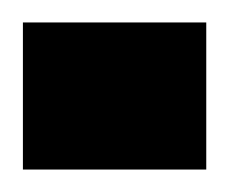

<svg xmlns="http://www.w3.org/2000/svg" viewBox="-30 -151 203 171"><path d="M-9.6 0V-131H153.7V0Z"/></svg>

Font: Vazir FD
Style: Bold
Weight: 700
Foundry: DejaVu fonts team - Redesigned by Saber Rastikerdar
Version: Version 21.10;October 20, 2019;FontCreator 12.0.0.2547 64-bi